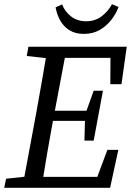

<svg xmlns="http://www.w3.org/2000/svg" viewBox="-20 -892 633 912"><path d="M0 0 9 -43 129 -56H136L128 0ZM86 0 153 -360Q167 -437 180.5 -515Q194 -593 207 -670H298L230 -310Q216 -233 202.5 -155Q189 -77 177 0ZM107 -626 115 -670H248L239 -613H226ZM133 0 141 -52H483L424 -3L490 -180H542L503 0ZM191 -318 199 -366H423L416 -318ZM244 -617 253 -670H582L557 -492H504L505 -664L537 -617ZM381 -224 384 -334 387 -355 425 -461H469L425 -224ZM378 -731Q339 -731 311.5 -747.5Q284 -764 267.5 -792Q251 -820 244 -857L275 -871Q288 -837 317.5 -814Q347 -791 389 -791Q431 -791 462 -814Q493 -837 512 -872L543 -859Q533 -830 510.5 -800Q488 -770 455 -750.5Q422 -731 378 -731Z"/></svg>

Font: Source Serif 4 18pt
Style: Italic
Weight: 400
Italic angle: -12°
Designer: Frank Grießhammer
Foundry: Adobe Systems Incorporated
Version: Version 4.004;hotconv 1.0.116;makeotfexe 2.5.65601